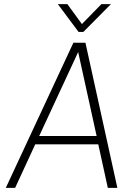

<svg xmlns="http://www.w3.org/2000/svg" viewBox="-20 -906 633 926"><path d="M359 -752 259 -886H305L375 -790L469 -886H515L382 -752ZM8 0 334 -700H392L546 0H500L454 -210H150L53 0ZM169 -250H446L357 -655Z"/></svg>

Font: Haskoy ExtraLight
Style: Italic
Weight: 200
Designer: Ertekin Erdin
Foundry: Ertekin Erdin
Version: Version 2.000; ttfautohint (v1.8.4.7-5d5b)